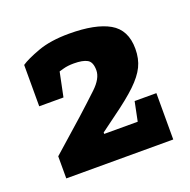

<svg xmlns="http://www.w3.org/2000/svg" viewBox="-76 -787 502 506"><g transform="rotate(-20 175.0 -534.0)"><path d="M29 -418 117 -496Q148 -524 174.5 -549Q201 -574 201 -597Q201 -620 188.5 -627Q176 -634 151 -634Q134 -634 121.5 -630.5Q109 -627 109 -627L95 -559H27V-675Q43 -686 78.5 -699Q114 -712 166 -712Q240 -712 278.5 -690Q317 -668 317 -615Q317 -587 306.5 -565.5Q296 -544 272 -521Q248 -498 205 -467L163 -436V-432H257L268 -486H329V-356H29Z"/></g></svg>

Font: Faustina VF Beta
Style: Regular
Weight: 400
Designer: Alfonso Garcia
Foundry: Omnibus-Type
Version: Version 1.006